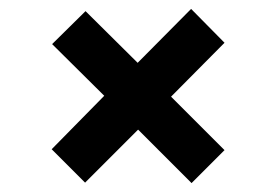

<svg xmlns="http://www.w3.org/2000/svg" viewBox="-20 -521 622 431"><path d="M410 -110 290 -230 171 -111 96 -186 214 -306 97 -422 172 -496 289 -380 409 -501 484 -425 364 -304 484 -184Z"/></svg>

Font: Literata 12pt
Style: Bold
Weight: 700
Designer: Latin by Veronika Burian and Jose Scaglione. Greek by Irene Vlachou. Cyrillic by Vera Evstafieva.
Foundry: TypeTogether
Version: Version 3.002